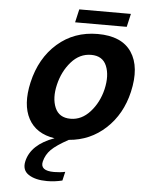

<svg xmlns="http://www.w3.org/2000/svg" viewBox="-60 -718 762 1015"><g transform="rotate(5 320.5 -210.5)"><path d="M489 -261Q506 -335 485 -385.5Q464 -436 403 -436Q342 -436 297.5 -385.5Q253 -335 236 -263Q219 -191 240.5 -140.5Q262 -90 323 -90Q382 -90 427 -140Q472 -190 489 -261ZM96 -263Q126 -394 214.5 -471.5Q303 -549 428 -549Q556 -549 608 -471Q660 -393 629 -259Q601 -139 519 -63Q437 13 324 22Q260 57 233 84Q206 111 197 148Q191 173 207 185.5Q223 198 261 198Q292 198 320 192L309 239Q269 249 228 249Q166 249 130 225.5Q94 202 105 154Q126 64 248 20Q149 5 109 -69.5Q69 -144 96 -263ZM593 -670 577 -600H303L319 -670Z"/></g></svg>

Font: Miedinger
Style: Bold-Italic
Weight: 700
Italic angle: -13°
Version: Version 001.000